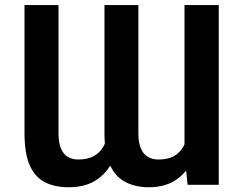

<svg xmlns="http://www.w3.org/2000/svg" viewBox="-20 -748 983 777"><path d="M726.6 -120.6V-727.5H865.2V0H739.3ZM741.7 -246.1 788.6 -247.1Q788.6 -173.3 765.9 -115.2Q743.2 -57.1 697.5 -23.7Q651.9 9.8 582 9.8Q528.3 9.8 487.8 -11.2Q447.3 -32.2 425 -80.1Q402.8 -127.9 402.8 -209.5V-727.5H540V-209.5Q540 -169.9 550.5 -146.2Q561 -122.6 579.3 -112.5Q597.7 -102.5 620.1 -102.5Q667.5 -102.5 693.8 -122.6Q720.2 -142.6 731.2 -175.5Q742.2 -208.5 741.7 -246.1ZM418.9 -246.1 466.8 -247.1Q467.3 -172.4 444.3 -114.3Q421.4 -56.2 375.2 -23.2Q329.1 9.8 258.3 9.8Q200.2 9.8 160.2 -11.5Q120.1 -32.7 99.6 -80.8Q79.1 -128.9 79.1 -209.5V-727.5H216.8V-209.5Q216.8 -169.9 227.1 -146.2Q237.3 -122.6 255.4 -112.5Q273.4 -102.5 295.9 -102.5Q334.5 -102.5 358.4 -115.7Q382.3 -128.9 395.5 -150.1Q408.7 -171.4 413.8 -196.8Q418.9 -222.2 418.9 -246.1Z"/></svg>

Font: Inter Cardless
Style: Bold
Weight: 700
Designer: Rasmus Andersson
Foundry: rsms
Version: Version 4.001;git-9221beed3